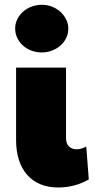

<svg xmlns="http://www.w3.org/2000/svg" viewBox="-20 -788 405 815"><path d="M44.4 -667Q44.4 -689 54 -707.5Q63.5 -726.1 79.1 -739.5Q94.7 -752.9 115.2 -760.3Q135.7 -767.6 157.7 -767.6Q183.1 -767.6 203.9 -758.5Q224.6 -749.5 239.3 -735.1Q253.9 -720.7 262 -702.9Q270 -685.1 270 -667Q270 -644.5 260.7 -626Q251.5 -607.4 235.8 -594Q220.2 -580.6 200 -573Q179.7 -565.4 157.7 -565.4Q133.8 -565.4 113 -573.2Q92.3 -581.1 77.1 -595Q62 -608.9 53.2 -627.2Q44.4 -645.5 44.4 -667ZM356.9 -26.4Q297.9 7.8 226.1 7.8Q183.6 7.8 150.4 -6.3Q117.2 -20.5 94.5 -46.6Q71.8 -72.8 60.1 -109.9Q48.3 -147 48.3 -192.4V-501H260.3V-202.1Q260.3 -178.2 272.9 -166.3Q285.6 -154.3 305.2 -154.3Q324.7 -154.3 346.2 -166Z"/></svg>

Font: Paytone One
Style: Regular
Weight: 400
Designer: vernon adams
Foundry: vernon adams
Version: 1.000